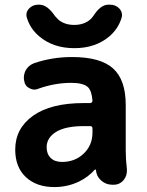

<svg xmlns="http://www.w3.org/2000/svg" viewBox="-20 -796 615 806"><path d="M175.8 -177.7Q175.8 -149.4 192.9 -132.8Q210 -116.2 240.2 -116.2Q294.9 -116.2 331.5 -151.4Q368.2 -186.5 368.2 -239.3V-256.8Q368.2 -266.6 358.4 -266.6H331.1Q254.9 -266.6 215.3 -242.2Q175.8 -217.8 175.8 -177.7ZM282.2 -556.6Q401.4 -556.6 454.6 -508.8Q507.8 -460.9 507.8 -355.5V-165Q507.8 -126 512.7 -85.9Q512.7 -82 512.7 -78.1Q512.7 -57.6 499 -40Q482.4 -20.5 457 -20.5H451.2Q424.8 -20.5 404.8 -38.1Q384.8 -55.7 382.8 -82Q381.8 -84 380.4 -84.5Q378.9 -85 377 -83Q351.6 -53.7 312.5 -34.2Q263.7 -10.7 208 -10.7Q133.8 -10.7 88.9 -52.2Q43.9 -93.8 43.9 -168Q43.9 -256.8 118.7 -310.1Q193.4 -363.3 331.1 -363.3H358.4Q362.3 -363.3 365.2 -366.2Q368.2 -369.1 368.2 -373Q365.2 -414.1 349.6 -429.7Q330.1 -448.2 279.3 -448.2Q210 -448.2 141.6 -423.8Q133.8 -419.9 125 -419.9Q114.3 -419.9 103.5 -425.8Q85 -434.6 82 -455.1Q80.1 -461.9 80.1 -468.8Q80.1 -485.4 87.9 -501Q99.6 -521.5 122.1 -530.3Q198.2 -556.6 282.2 -556.6ZM92.8 -721.7Q90.8 -727.5 90.8 -733.4Q90.8 -748 101.6 -759.8Q117.2 -776.4 140.6 -776.4H145.5Q178.7 -776.4 210.9 -728.5Q217.8 -720.7 225.6 -712.9Q252 -691.4 291.5 -691.4Q331.1 -691.4 357.4 -712.9Q366.2 -720.7 372.1 -729.5Q402.3 -776.4 434.6 -776.4H441.4Q465.8 -776.4 481.4 -759.8Q492.2 -747.1 492.2 -733.4Q492.2 -727.5 490.2 -720.7Q476.6 -675.8 439.5 -643.6Q380.9 -593.8 292 -593.8Q203.1 -593.8 144.5 -643.6Q106.4 -675.8 92.8 -721.7Z"/></svg>

Font: Gen Jyuu GothicX Bold
Style: Bold
Weight: 700
Designer: Ryoko NISHIZUKA (kana &amp; ideographs); Paul D. Hunt (Latin, Greek &amp; Cyrillic); Wenlong ZHANG (bopomofo); Sandoll C
Version: Version 1.058.20140828